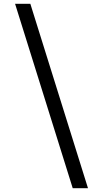

<svg xmlns="http://www.w3.org/2000/svg" viewBox="-20 -843 540 1006"><path d="M361 143 59 -823H139L441 143Z"/></svg>

Font: Iosevka Term SS14
Style: Regular
Weight: 400
Monospace: yes
Designer: Belleve Invis
Foundry: Belleve Invis
Version: Version 24.1.1; ttfautohint (v1.8.4)